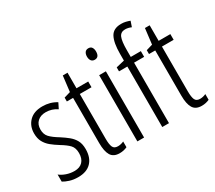

<svg xmlns="http://www.w3.org/2000/svg" viewBox="-139 -1045 1499 1336"><g transform="rotate(-30 610.0 -377.5)"><path d="M293 -134Q293 -66 256.5 -28Q220 10 151 10Q114 10 84 0.5Q54 -9 35 -21V-78Q56 -61 86.5 -50.5Q117 -40 150 -40Q193 -40 216 -64.5Q239 -89 239 -133Q239 -175 217.5 -198Q196 -221 151 -248Q117 -269 91.5 -290Q66 -311 51 -339Q36 -367 36 -407Q36 -466 73.5 -504Q111 -542 179 -542Q242 -542 291 -511L269 -467Q229 -495 179 -495Q138 -495 113 -472Q88 -449 88 -408Q88 -370 109.5 -346.5Q131 -323 179 -294Q212 -273 237.5 -252Q263 -231 278 -203.5Q293 -176 293 -134Z M498 -38Q510 -38 522.5 -41Q535 -44 545 -49V-3Q532 3 517 6.5Q502 10 484 10Q435 10 415 -23.5Q395 -57 395 -123V-486H345V-517L396 -532L411 -657H449V-532H543V-486H449V-126Q449 -81 458.5 -59.5Q468 -38 498 -38Z M659 -732Q678 -732 686.5 -719Q695 -706 695 -686Q695 -640 659 -640Q641 -640 631.5 -652.5Q622 -665 622 -686Q622 -706 631 -719Q640 -732 659 -732ZM685 -532V0H631V-532Z M966 -486H885V0H831V-486H764V-518L831 -534V-588Q831 -676 854.5 -720.5Q878 -765 941 -765Q961 -765 977.5 -761Q994 -757 1010 -751L995 -707Q970 -718 946 -718Q911 -718 898 -688.5Q885 -659 885 -586V-532H966Z M1158 -38Q1170 -38 1182.5 -41Q1195 -44 1205 -49V-3Q1192 3 1177 6.5Q1162 10 1144 10Q1095 10 1075 -23.5Q1055 -57 1055 -123V-486H1005V-517L1056 -532L1071 -657H1109V-532H1203V-486H1109V-126Q1109 -81 1118.5 -59.5Q1128 -38 1158 -38Z"/></g></svg>

Font: Noto Sans Tamil ExtraCondensed Light
Style: Regular
Weight: 300
Width: 2
Designer: Jelle Bosma - Monotype Design Team
Foundry: Monotype Imaging Inc.
Version: Version 2.004; ttfautohint (v1.8.4.7-5d5b)